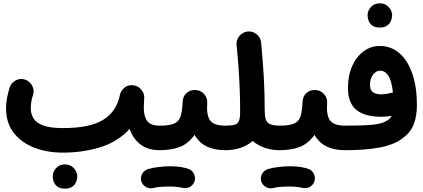

<svg xmlns="http://www.w3.org/2000/svg" viewBox="-20 -856 2558 1161"><path d="M16.6 -202.1Q16.6 -232.4 22.5 -263.2Q28.3 -293.9 38.1 -326.2Q47.4 -355 74.7 -369.6Q102.1 -384.3 130.9 -375Q159.7 -365.7 174.3 -338.4Q189 -311 179.7 -282.2Q171.9 -258.3 168.9 -238Q166 -217.8 166 -202.1Q166 -168 182.4 -140.6Q198.7 -113.3 241 -97.4Q283.2 -81.5 360.4 -81.5Q523.9 -81.5 604.5 -131.8Q685.1 -182.1 705.1 -281.7Q710.4 -308.1 732.9 -326.2Q755.4 -344.2 785.2 -340.3Q814 -337.4 834 -314.5Q854 -291.5 852.1 -262.2Q851.1 -245.6 850.3 -231.2Q849.6 -216.8 849.6 -203.1Q849.6 -151.9 870.4 -124Q891.1 -96.2 945.3 -96.2H945.8Q976.6 -96.2 998 -74.5Q1019.5 -52.7 1019.5 -22Q1019.5 8.3 998 30.3Q976.6 52.2 945.8 52.2H945.3Q876 52.2 830.6 18.3Q785.2 -15.6 763.7 -76.2Q690.4 2.9 584.5 34.9Q478.5 66.9 360.4 66.9Q265.1 66.9 187.3 36.9Q109.4 6.8 63 -53Q16.6 -112.8 16.6 -202.1ZM298.8 210.4Q298.8 182.6 319.3 160.4Q339.8 138.2 371.6 138.2Q394.5 138.2 410.4 147.9Q426.3 157.7 435.5 171.9Q447.3 191.4 447.3 210.4Q447.3 225.1 440.9 242.4Q434.6 259.8 418.2 272.2Q401.9 284.7 372.6 284.7Q342.3 284.7 326.7 272Q311 259.3 304.7 242.7Q298.8 226.6 298.8 210.4Z M871.1 -22Q871.1 -52.7 893.3 -74.5Q915.5 -96.2 945.8 -96.2Q1007.3 -96.2 1035.6 -109.9Q1064 -123.5 1073 -155.3Q1082 -187 1084.5 -241.2Q1086.4 -275.9 1109.6 -294.9Q1132.8 -314 1164.1 -311.5Q1194.8 -309.6 1215.1 -286.4Q1235.4 -263.2 1232.9 -232.9Q1227.5 -158.7 1251 -127.4Q1274.4 -96.2 1341.3 -96.2H1341.8Q1372.6 -96.2 1394 -74.5Q1415.5 -52.7 1415.5 -22Q1415.5 8.3 1394 30.3Q1372.6 52.2 1341.8 52.2H1341.3Q1279.3 52.2 1232.7 31Q1186 9.8 1156.7 -40.5Q1118.2 13.2 1066.9 32.7Q1015.6 52.2 945.8 52.2Q915.5 52.2 893.3 30.3Q871.1 8.3 871.1 -22ZM834.5 239.7Q828.1 216.8 839.6 195.6Q851.1 174.3 875 166.5Q902.3 158.2 938.5 153.8Q974.6 149.4 1010.3 149.4Q1047.4 149.4 1076.9 154.5Q1106.4 159.7 1127 168Q1150.9 181.6 1157.2 207.8Q1163.6 233.9 1148.9 255.4Q1136.7 272.5 1119.4 278.1Q1102.1 283.7 1083.5 279.8Q1069.3 276.4 1049.1 274.2Q1028.8 272 1010.3 272Q977.5 272 950.9 273.9Q924.3 275.9 907.7 280.8Q884.8 287.1 863 274.9Q841.3 262.7 834.5 239.7Z M1267.6 -22Q1267.6 -52.7 1289.6 -74.5Q1311.5 -96.2 1341.8 -96.2Q1380.4 -96.2 1399.7 -102.3Q1418.9 -108.4 1425.5 -126.5Q1432.1 -144.5 1432.1 -180.2Q1432.1 -254.9 1429.4 -320.6Q1426.8 -386.2 1422.1 -450.4Q1417.5 -514.6 1410.6 -584.5Q1407.7 -614.7 1427.7 -638.7Q1447.8 -662.6 1478 -665.5Q1508.3 -668.5 1532.2 -648.7Q1556.2 -628.9 1559.1 -598.1Q1568.8 -494.1 1574.7 -397.7Q1580.6 -301.3 1580.6 -189Q1581.1 -184.6 1581.1 -180.2Q1581.1 -129.9 1600.6 -113Q1620.1 -96.2 1670.4 -96.2H1670.9Q1701.7 -96.2 1723.1 -74.5Q1744.6 -52.7 1744.6 -22Q1744.6 8.3 1723.1 30.3Q1701.7 52.2 1670.9 52.2H1670.4Q1624.5 52.2 1582.5 38.3Q1540.5 24.4 1507.8 -3.4Q1443.4 52.2 1341.8 52.2Q1311.5 52.2 1289.6 30.3Q1267.6 8.3 1267.6 -22Z M1596.2 -22Q1596.2 -52.7 1618.4 -74.5Q1640.6 -96.2 1670.9 -96.2Q1732.4 -96.2 1760.7 -109.9Q1789.1 -123.5 1798.1 -155.3Q1807.1 -187 1809.6 -241.2Q1811.5 -275.9 1834.7 -294.9Q1857.9 -314 1889.2 -311.5Q1919.9 -309.6 1940.2 -286.4Q1960.4 -263.2 1958 -232.9Q1952.6 -158.7 1976.1 -127.4Q1999.5 -96.2 2066.4 -96.2H2066.9Q2097.7 -96.2 2119.1 -74.5Q2140.6 -52.7 2140.6 -22Q2140.6 8.3 2119.1 30.3Q2097.7 52.2 2066.9 52.2H2066.4Q2004.4 52.2 1957.8 31Q1911.1 9.8 1881.8 -40.5Q1843.3 13.2 1792 32.7Q1740.7 52.2 1670.9 52.2Q1640.6 52.2 1618.4 30.3Q1596.2 8.3 1596.2 -22ZM1559.6 239.7Q1553.2 216.8 1564.7 195.6Q1576.2 174.3 1600.1 166.5Q1627.4 158.2 1663.6 153.8Q1699.7 149.4 1735.4 149.4Q1772.5 149.4 1802 154.5Q1831.5 159.7 1852.1 168Q1876 181.6 1882.3 207.8Q1888.7 233.9 1874 255.4Q1861.8 272.5 1844.5 278.1Q1827.1 283.7 1808.6 279.8Q1794.4 276.4 1774.2 274.2Q1753.9 272 1735.4 272Q1702.6 272 1676 273.9Q1649.4 275.9 1632.8 280.8Q1609.9 287.1 1588.1 274.9Q1566.4 262.7 1559.6 239.7Z M1992.7 -22Q1992.7 -52.7 2014.6 -74.5Q2036.6 -96.2 2066.9 -96.2Q2168.9 -96.2 2227.8 -101.3Q2286.6 -106.4 2314.9 -123.5Q2337.9 -135.7 2348.1 -154.8Q2315.9 -149.9 2284.7 -149.9Q2185.5 -149.9 2134.8 -191.7Q2084 -233.4 2084 -324.7Q2084 -398.9 2109.4 -456.1Q2134.8 -513.2 2178.5 -545.7Q2222.2 -578.1 2276.4 -578.1Q2344.7 -578.1 2395.3 -534.2Q2445.8 -490.2 2473.4 -410.2Q2501 -330.1 2501 -221.2Q2501 -153.3 2481.7 -104.2Q2462.4 -55.2 2418.5 -22.9Q2367.7 18.1 2279.5 35.2Q2191.4 52.2 2066.9 52.2Q2036.6 52.2 2014.6 30.3Q1992.7 8.3 1992.7 -22ZM2217.3 -343.3Q2217.3 -312.5 2234.4 -299.1Q2251.5 -285.6 2285.2 -285.6Q2302.7 -285.6 2320.1 -288.8Q2337.4 -292 2352.1 -295.9Q2354 -296.4 2356 -296.9Q2348.6 -366.7 2328.4 -397.7Q2308.1 -428.7 2279.8 -428.7Q2254.4 -428.7 2235.8 -404.8Q2217.3 -380.9 2217.3 -343.3ZM2202.6 -763.7Q2202.6 -791.5 2223.1 -813.7Q2243.7 -835.9 2275.4 -835.9Q2298.3 -835.9 2314.2 -826.2Q2330.1 -816.4 2339.4 -802.2Q2351.1 -782.7 2351.1 -763.7Q2351.1 -749 2344.7 -731.7Q2338.4 -714.4 2322 -701.9Q2305.7 -689.5 2276.4 -689.5Q2246.1 -689.5 2230.5 -702.1Q2214.8 -714.8 2208.5 -731.4Q2202.6 -747.6 2202.6 -763.7Z"/></svg>

Font: Mikhak-DS2-FD ExtraBold
Style: Regular
Weight: 800
Designer: Amin Abedi
Version: Version 3.2